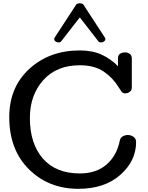

<svg xmlns="http://www.w3.org/2000/svg" viewBox="-20 -1163 920 1195"><path d="M37.6 0ZM827.1 -278.8Q827.1 -161.6 729 -74.7Q630.9 12.2 467.3 12.2Q283.2 12.2 160.4 -109.1Q37.6 -230.5 37.6 -434.1Q37.6 -620.1 162.8 -734.6Q288.1 -849.1 476.6 -849.1Q556.2 -849.1 613.3 -822.5Q670.4 -795.9 714.4 -751V-801.8Q714.4 -820.3 727.8 -828.6Q741.2 -836.9 759.3 -836.9Q775.4 -836.9 787.8 -827.4Q800.3 -817.9 800.3 -800.8V-618.2Q800.3 -601.1 787.8 -591.6Q775.4 -582 759.3 -582Q742.7 -582 734.9 -595Q727.1 -607.9 718.3 -620.1Q682.6 -678.7 625.2 -717.8Q567.9 -756.8 476.6 -756.8Q332 -756.8 249 -663.8Q166 -570.8 166 -428.7Q166 -268.6 247.1 -176Q328.1 -83.5 476.6 -83.5Q579.6 -83.5 643.6 -139.4Q707.5 -195.3 725.6 -288.1Q729 -305.7 743.9 -314.2Q758.8 -322.8 775.4 -322.8Q794.4 -322.8 810.8 -311.5Q827.1 -300.3 827.1 -278.8ZM476.6 -1142.6Q483.4 -1142.6 489.7 -1140.4Q496.1 -1138.2 499 -1134.3L630.9 -932.1Q633.3 -929.2 634.5 -926Q635.7 -922.9 635.7 -919.9Q635.7 -911.1 627.4 -905Q619.1 -898.9 609.4 -898.9Q605 -898.9 600.3 -900.1Q595.7 -901.4 592.8 -905.3L476.6 -1054.7L360.4 -905.3Q357.4 -901.4 352.8 -900.1Q348.1 -898.9 343.8 -898.9Q334 -898.9 325.7 -905Q317.4 -911.1 317.4 -919.9Q317.4 -922.9 318.6 -926Q319.8 -929.2 322.3 -932.1L454.1 -1134.3Q457 -1138.2 463.4 -1140.4Q469.7 -1142.6 476.6 -1142.6Z"/></svg>

Font: Cutive
Style: Regular
Weight: 400
Designer: Vernon Adams
Version: Version 1.002